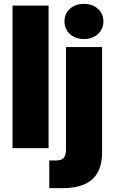

<svg xmlns="http://www.w3.org/2000/svg" viewBox="-20 -756 585 980"><path d="M228 -727.5H43.9V0H228ZM316.9 -515.6V5.9C316.9 46.9 302.2 63 266.6 63H231.4V204.1H302.7C435.1 204.1 501 143.1 501 23.9V-515.6ZM408.2 -556.6C466.3 -556.6 507.8 -594.2 507.8 -647C507.8 -699.2 466.3 -736.3 408.2 -736.3C350.1 -736.3 309.1 -699.2 309.1 -647C309.1 -594.2 350.1 -556.6 408.2 -556.6Z"/></svg>

Font: Raveo Display Display ExtraBold
Style: Regular
Weight: 800
Designer: Jakub Foglar, Rasmus Andersson (Inter)
Foundry: Jakubfoglar.com
Version: Version 1.100;Glyphs 3.2.3 (3260)